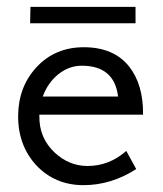

<svg xmlns="http://www.w3.org/2000/svg" viewBox="-20 -532 475 561"><path d="M225 -394Q312 -394 357 -338Q399 -285 398 -197H95V-193Q94 -129 140 -86Q182 -47 236 -47Q299 -47 349 -91L378 -38Q305 9 224 9Q141 9 86 -49Q32 -108 33 -195Q34 -279 87 -336Q141 -394 225 -394ZM105 -250H325Q314 -340 219 -340Q182 -340 151 -315.5Q120 -291 105 -250ZM376 -512V-464H68L69 -512Z"/></svg>

Font: GFS Neohellenic Rg
Style: Regular
Weight: 400
Designer: Takis Katsoulidis and George D. Matthiopoulos
Foundry: Takis Katsoulidis and George D. Matthiopoulos
Version: Version 1.0